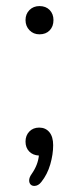

<svg xmlns="http://www.w3.org/2000/svg" viewBox="-20 -607 259 632"><path d="M93 5Q85 5 80.5 0Q76 -5 76 -13Q76 -23 84 -34Q105 -64 108 -95Q88 -96 76 -108.5Q64 -121 64 -141Q64 -161 76.5 -174Q89 -187 109 -187Q130 -187 142.5 -172Q155 -157 155 -129Q155 -99 145.5 -66Q136 -33 116 -8Q106 5 93 5ZM64 -541Q64 -561 77 -574Q90 -587 110 -587Q131 -587 143.5 -574Q156 -561 156 -541Q156 -520 143.5 -507Q131 -494 110 -494Q90 -494 77 -507.5Q64 -521 64 -541Z"/></svg>

Font: SN Pro Light
Style: Regular
Weight: 300
Designer: Tobias Whetton
Foundry: Supernotes
Version: Version 1.002